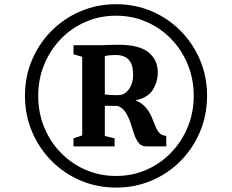

<svg xmlns="http://www.w3.org/2000/svg" viewBox="-20 -934 1078 892"><path d="M96 -489Q96 -578.5 128.8 -655.5Q161.5 -732.5 219.5 -790.8Q277.5 -849 354.5 -881.8Q431.5 -914.5 519.5 -914.5Q607.5 -914.5 684.5 -881.8Q761.5 -849 819.2 -790.5Q877 -732 909.5 -655Q942 -578 942 -489Q942 -400 909.5 -322.5Q877 -245 819.2 -186.5Q761.5 -128 684.5 -95.2Q607.5 -62.5 519.5 -62.5Q431.5 -62.5 354.5 -95.2Q277.5 -128 219.5 -186.5Q161.5 -245 128.8 -322.5Q96 -400 96 -489ZM157.5 -489Q157.5 -411 185 -343.5Q212.5 -276 262 -225Q311.5 -174 377.2 -145.2Q443 -116.5 519.5 -116.5Q595.5 -116.5 661 -145.5Q726.5 -174.5 775.8 -225.8Q825 -277 852.5 -344.5Q880 -412 880 -489Q880 -566.5 852.5 -634Q825 -701.5 775.8 -752.5Q726.5 -803.5 661.2 -832.2Q596 -861 519.5 -861Q442.5 -861 376.5 -832Q310.5 -803 261.5 -751.8Q212.5 -700.5 185 -633.2Q157.5 -566 157.5 -489ZM362 -305V-670L321.5 -682V-724H412Q433.5 -723.5 450 -724Q466.5 -724.5 484.8 -725.2Q503 -726 530 -726Q627 -726 670 -690.8Q713 -655.5 713 -598.5Q713 -552.5 689.5 -516Q666 -479.5 609.5 -468Q640 -455 657.2 -434.5Q674.5 -414 684 -391.8Q693.5 -369.5 701.2 -349.5Q709 -329.5 720.5 -316.5Q732 -303.5 752.5 -303V-254H659Q637 -254 624 -270.5Q611 -287 602.8 -312.2Q594.5 -337.5 585.8 -364.2Q577 -391 563.2 -412.5Q549.5 -434 526 -442L467 -442.5V-302.5L512.5 -291V-254H321.5V-291ZM467 -495.5Q475 -494 486 -493.2Q497 -492.5 508.5 -492.2Q520 -492 529 -492Q559.5 -492 579 -519.5Q598.5 -547 598.5 -586Q598.5 -634.5 578.2 -656.5Q558 -678.5 517 -678.5Q505.5 -678.5 493 -677.5Q480.5 -676.5 467 -673.5Z"/></svg>

Font: Merriweather 60pt ExtraBold
Style: Regular
Weight: 800
Version: Version 2.100